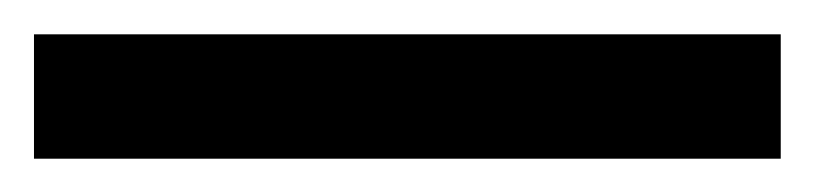

<svg xmlns="http://www.w3.org/2000/svg" viewBox="-20 -8 479 113"><path d="M439.5 12.2V85.4H0V12.2Z"/></svg>

Font: BabelStone Khitan Seal Glyphs
Style: Regular
Weight: 400
Designer: Andrew West
Foundry: BabelStone
Version: Version 1.004